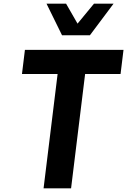

<svg xmlns="http://www.w3.org/2000/svg" viewBox="-20 -1020 689 1040"><path d="M467 -829H316L232 -1000H338L400 -892L489 -1000H595ZM649 -750 633 -619H441L365 0H216L292 -619H99L115 -750Z"/></svg>

Font: Orkney
Style: BoldItalic
Weight: 700
Designer: Samuel Oakes and Alfredo Marco Pradil
Foundry: Alfredo Marco Pradil
Version: 1.0; ttfautohint (v1.5)